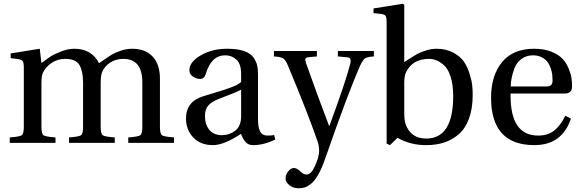

<svg xmlns="http://www.w3.org/2000/svg" viewBox="-20 -762 3104 1024"><path d="M32 0V-29Q86 -33 96.5 -41Q107 -49 107 -87V-402Q107 -428 101 -436Q95 -444 75 -447L37 -452V-477L192 -502L201 -426Q231 -448 247 -459Q263 -470 302 -486Q341 -502 376 -502Q469 -502 508 -425Q512 -427 537.5 -445Q563 -463 579.5 -472.5Q596 -482 625.5 -492Q655 -502 684 -502Q755 -502 794 -460.5Q833 -419 833 -343V-87Q833 -49 843.5 -41Q854 -33 908 -29V0H664V-29Q718 -33 728.5 -41Q739 -49 739 -87V-323Q739 -448 638 -448Q597 -448 566.5 -427.5Q536 -407 524 -376Q517 -357 517 -321V-87Q517 -49 527.5 -41Q538 -33 592 -29V0H348V-29Q402 -33 412.5 -41Q423 -49 423 -87V-323Q423 -381 404 -414.5Q385 -448 327 -448Q288 -448 256 -427Q224 -406 209 -374Q201 -358 201 -321V-87Q201 -49 211.5 -41Q222 -33 276 -29V0Z M1073 -144Q1073 -98 1096.5 -69.5Q1120 -41 1165 -41Q1203 -41 1234.5 -65Q1266 -89 1266 -143V-284Q1247 -272 1151 -236Q1109 -220 1091 -199.5Q1073 -179 1073 -144ZM972 -130Q972 -221 1065 -249Q1080 -254 1112.5 -263.5Q1145 -273 1163.5 -279Q1182 -285 1206 -293.5Q1230 -302 1244.5 -310Q1259 -318 1266 -325V-367Q1266 -421 1241 -444Q1216 -467 1181 -467Q1107 -467 1078 -369Q1070 -341 1046 -341Q1028 -341 1009 -353.5Q990 -366 990 -388Q990 -431 1050 -466.5Q1110 -502 1192 -502Q1246 -502 1281 -490Q1316 -478 1331 -456.5Q1346 -435 1351 -415.5Q1356 -396 1356 -369V-127Q1356 -49 1391 -41Q1397 -39 1411 -39Q1430 -39 1442 -42L1448 -18Q1388 12 1330 12Q1305 12 1291 -3Q1277 -18 1265 -48Q1174 12 1116 12Q1049 12 1010.5 -29Q972 -70 972 -130Z M1441 -461V-490H1670V-461L1627 -457Q1608 -456 1608 -443Q1608 -440 1612 -426Q1667 -269 1735 -91H1737Q1826 -333 1848 -422Q1850 -428 1850 -438Q1850 -455 1834 -456L1782 -461V-490H1974V-461Q1938 -459 1926 -450Q1914 -441 1900 -410Q1836 -266 1715 82Q1697 135 1677.5 169Q1658 203 1639 218Q1620 233 1605.5 237.5Q1591 242 1573 242Q1543 242 1523 225.5Q1503 209 1503 190Q1503 169 1517.5 151.5Q1532 134 1547 134Q1561 134 1577 148Q1598 169 1614 169Q1639 169 1658 127Q1682 76 1682 42Q1682 16 1674 -7Q1621 -160 1517 -409Q1504 -442 1490.5 -450.5Q1477 -459 1441 -461Z M2136 -163Q2136 -121 2143 -100Q2171 -23 2253 -23Q2397 -23 2397 -250Q2397 -311 2383 -353.5Q2369 -396 2347 -415Q2325 -434 2306 -441Q2287 -448 2268 -448Q2181 -448 2146 -378Q2136 -358 2136 -321ZM1972 -692V-717L2129 -742L2136 -736V-431Q2139 -433 2166.5 -450.5Q2194 -468 2209 -476Q2224 -484 2252.5 -493Q2281 -502 2308 -502Q2359 -502 2397 -481.5Q2435 -461 2454 -433.5Q2473 -406 2484.5 -368.5Q2496 -331 2498.5 -306Q2501 -281 2501 -256Q2501 -182 2481 -128.5Q2461 -75 2425.5 -45Q2390 -15 2347.5 -1.5Q2305 12 2252 12Q2168 12 2100 -27L2060 12L2042 4V-642Q2042 -670 2036 -678Q2030 -686 2010 -688Z M2704 -301H2893Q2913 -301 2920 -309Q2927 -317 2927 -333Q2927 -347 2925.5 -362Q2924 -377 2917.5 -397Q2911 -417 2900 -431.5Q2889 -446 2869 -456.5Q2849 -467 2823 -467Q2787 -467 2761 -447.5Q2735 -428 2724 -398.5Q2713 -369 2708.5 -345Q2704 -321 2704 -301ZM2599 -241Q2599 -359 2657.5 -430.5Q2716 -502 2829 -502Q2881 -502 2920 -486.5Q2959 -471 2979.5 -449Q3000 -427 3012.5 -397Q3025 -367 3028 -345Q3031 -323 3031 -301Q3031 -263 2991 -263H2703V-252Q2703 -39 2850 -39Q2904 -39 2937.5 -67Q2971 -95 2995 -145L3025 -129Q2977 12 2830 12Q2599 12 2599 -241Z"/></svg>

Font: Heuristica
Style: Regular
Weight: 400
Version: Version 1.0.1 ; ttfautohint (v1.4.1)